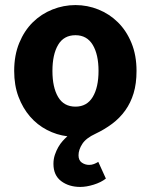

<svg xmlns="http://www.w3.org/2000/svg" viewBox="-20 -528 595 758"><path d="M297 210Q252 210 221.5 187Q191 164 191 119Q191 100 196.5 83.5Q202 67 210 53Q218 39 227.5 28.5Q237 18 246 10Q204 5 165.5 -15Q127 -35 98.5 -68Q70 -101 53 -146Q36 -191 36 -248Q36 -310 56 -358.5Q76 -407 109.5 -440Q143 -473 187 -490.5Q231 -508 278 -508Q325 -508 368.5 -490.5Q412 -473 445.5 -440Q479 -407 499 -358.5Q519 -310 519 -248Q519 -198 507.5 -160Q496 -122 474.5 -92Q453 -62 423 -39.5Q393 -17 357 0Q320 17 305 40Q290 63 290 85Q290 105 303 114Q316 123 332 123Q342 123 351 119.5Q360 116 368 111L398 177Q379 192 350 201Q321 210 297 210ZM278 -107Q323 -107 346 -145Q369 -183 369 -248Q369 -313 346 -351Q323 -389 278 -389Q232 -389 209.5 -351Q187 -313 187 -248Q187 -183 209.5 -145Q232 -107 278 -107Z"/></svg>

Font: hySource Sans Pro
Style: Bold
Weight: 700
Designer: Paul D. Hunt
Foundry: Adobe Systems Incorporated
Version: Version 2.021;PS 2.000;hotconv 1.0.86;makeotf.lib2.5.63406